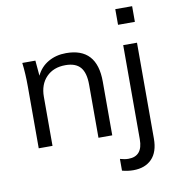

<svg xmlns="http://www.w3.org/2000/svg" viewBox="-98 -804 1019 1111"><g transform="rotate(-10 411.5 -248.0)"><path d="M510 -316V0H429V-312Q429 -382 401 -414.5Q373 -447 313 -447Q243 -447 201 -404Q159 -361 159 -288V0H78V-362Q78 -440 70 -503H147L155 -413Q178 -462 224 -488.5Q270 -515 329 -515Q510 -515 510 -316ZM579 150Q663 150 663 50V-503H744V60Q744 139 704.5 179.5Q665 220 596 220Q563 220 530 211V142Q557 150 579 150ZM654 -716H753V-624H654Z"/></g></svg>

Font: Muli-Regular
Style: Regular
Weight: 400
Version: Version 2.000